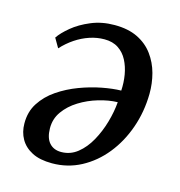

<svg xmlns="http://www.w3.org/2000/svg" viewBox="-90 -642 692 737"><g transform="rotate(15 256.0 -273.5)"><path d="M68.5 -455.5Q82.5 -476.5 112 -501Q141.5 -525.5 183.8 -543.2Q226 -561 277 -561Q331 -561 368.8 -542.5Q406.5 -524 430 -492Q453.5 -460 464 -420.8Q474.5 -381.5 474 -340Q473 -268.5 450.5 -204.5Q428 -140.5 388.5 -91.5Q349 -42.5 296 -14.2Q243 14 181 14Q132.5 14 101.5 -2Q70.5 -18 55 -45.2Q39.5 -72.5 39.5 -106.5Q39 -153 61.8 -188.2Q84.5 -223.5 122 -249Q159.5 -274.5 203.5 -291Q247.5 -307.5 290.5 -315.8Q333.5 -324 366 -324.5Q368 -356.5 362.8 -387.2Q357.5 -418 344.5 -443Q331.5 -468 309 -483Q286.5 -498 253.5 -498Q223.5 -498 194.5 -488.2Q165.5 -478.5 139 -460.8Q112.5 -443 90 -418.5ZM203.5 -37Q240 -37 268.5 -59.8Q297 -82.5 317.2 -119Q337.5 -155.5 349.5 -197.5Q361.5 -239.5 364.5 -278Q328.5 -277 289 -265.2Q249.5 -253.5 215.2 -232.2Q181 -211 159.8 -181.2Q138.5 -151.5 139 -113.5Q139.5 -75.5 156.8 -56.2Q174 -37 203.5 -37Z"/></g></svg>

Font: Merriweather 28pt
Style: Italic
Weight: 400
Italic angle: -7.8°
Version: Version 2.101